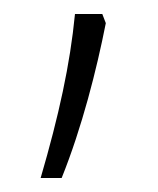

<svg xmlns="http://www.w3.org/2000/svg" viewBox="-20 -124 226 274"><path d="M131 -91 126 -104H87C80 -32 64 41 38 130H68C97 58 118 -25 131 -91Z"/></svg>

Font: Noto Sans ExtraCondensed ExtraLight
Style: Regular
Weight: 200
Width: 2
Designer: Monotype Design Team
Foundry: Monotype Imaging Inc.
Version: Version 2.013